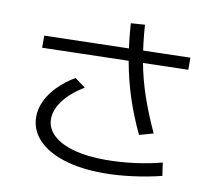

<svg xmlns="http://www.w3.org/2000/svg" viewBox="-84 -862 1106 977"><g transform="rotate(10 469.0 -373.0)"><path d="M124 -206.1Q124 -248 143.6 -289.1Q163.1 -330.1 199.7 -367.2Q236.3 -404.3 287.1 -434.6L341.8 -394.5Q273.4 -352.5 236.8 -304.2Q200.2 -255.9 200.2 -208Q200.2 -160.2 237.8 -124.5Q275.4 -88.9 344.7 -69.8Q414.1 -50.8 508.8 -50.8Q581.1 -50.8 656.7 -60.5Q732.4 -70.3 798.8 -87.9L808.6 -20.5Q738.3 -2.9 659.7 7.3Q581.1 17.6 509.8 17.6Q393.6 17.6 306.2 -9.8Q218.8 -37.1 171.4 -87.9Q124 -138.7 124 -206.1ZM92.8 -619.1 844.7 -637.7V-575.2L92.8 -556.6ZM515.6 -757.8 587.9 -762.7Q594.7 -661.1 610.8 -573.7Q627 -486.3 655.8 -402.3Q684.6 -318.4 727.5 -225.6L655.3 -205.1Q612.3 -295.9 584 -382.8Q555.7 -469.7 539.1 -561.5Q522.5 -653.3 515.6 -757.8Z"/></g></svg>

Font: Pretendard JP Variable
Style: Regular
Weight: 400
Designer: Base glyphs from Inter by Rasmus Andersson; Hangul glyphs from Noto Sans CJK(Source Han Sans) by Jang Soo-young and Kang
Foundry: Kil Hyung-jin
Version: Version 1.307;Glyphs 3.2 (3192)